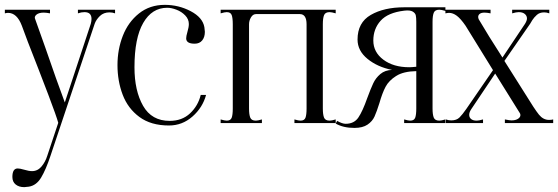

<svg xmlns="http://www.w3.org/2000/svg" viewBox="-50 -507 2299 791"><path d="M50 264Q28 264 14.5 253Q1 242 1 222Q1 187 23 187Q32 187 49 192Q69 198 82 198Q105 198 121 179Q137 160 145 134L190 -1Q183 -27 149.5 -115.5Q116 -204 109 -221Q55 -358 40 -401Q20 -454 -17 -454Q-22 -454 -30 -452V-467H156V-452Q141 -455 130 -455Q110 -455 100 -446.5Q90 -438 95 -428L137 -310Q183 -176 217 -85L324 -409Q327 -420 327 -429Q327 -457 298 -457Q285 -457 271 -452V-467H424V-452Q413 -456 401 -456Q377 -456 361.5 -441Q346 -426 340 -409L158 135Q139 192 119.5 224.5Q100 257 69 262Q55 264 50 264Z M434 -239Q434 -303 456 -359.5Q478 -416 522.5 -451.5Q567 -487 629 -487Q686 -487 735.5 -461Q785 -435 792 -395Q794 -381 794 -376Q794 -354 783 -340.5Q772 -327 752 -327Q717 -327 717 -349Q717 -358 722 -375Q728 -395 728 -408Q728 -428 713 -443.5Q698 -459 677 -467Q656 -475 639 -475Q576 -475 540 -412.5Q504 -350 504 -230Q504 -133 539.5 -71Q575 -9 649 -9Q700 -9 733 -40Q766 -71 777 -116H799Q785 -64 743 -27Q701 10 646 10Q572 10 524.5 -25Q477 -60 455.5 -116.5Q434 -173 434 -239Z M884 -10Q900 -10 904.5 -22Q909 -34 909 -60V-407Q909 -433 904.5 -445Q900 -457 884 -457Q876 -457 859 -452V-467H1333V-452Q1316 -457 1308 -457Q1290 -457 1285 -444.5Q1280 -432 1280 -407V-60Q1280 -35 1285 -22.5Q1290 -10 1308 -10Q1316 -10 1333 -15V0H1163V-15Q1180 -10 1188 -10Q1204 -10 1208.5 -22Q1213 -34 1213 -60V-407Q1213 -449 1185 -449H1005Q992 -449 984 -435.5Q976 -422 976 -407V-60Q976 -35 981 -22.5Q986 -10 1004 -10Q1012 -10 1029 -15V0H859V-15Q876 -10 884 -10Z M1333 2 1339 -9Q1360 3 1374 3Q1409 3 1426.5 -23Q1444 -49 1463 -103Q1477 -141 1487.5 -163.5Q1498 -186 1517 -202Q1536 -218 1565 -219Q1505 -231 1464 -264.5Q1423 -298 1423 -344Q1423 -414 1477.5 -445.5Q1532 -477 1616 -477H1785V-462Q1768 -467 1760 -467Q1742 -467 1737 -454.5Q1732 -442 1732 -417V-60Q1732 -35 1737 -22.5Q1742 -10 1760 -10Q1768 -10 1785 -15V0H1615V-15Q1632 -10 1640 -10Q1656 -10 1660.5 -22Q1665 -34 1665 -60V-214Q1612 -213 1582 -194Q1552 -175 1538.5 -149.5Q1525 -124 1513 -82Q1502 -47 1493 -27Q1484 -7 1464 6.5Q1444 20 1410 20Q1364 20 1333 2ZM1615 -463Q1548 -455 1518 -421.5Q1488 -388 1488 -340Q1488 -292 1529.5 -261Q1571 -230 1636 -230Q1645 -230 1665 -232V-417Q1665 -434 1663 -443.5Q1661 -453 1650 -459.5Q1639 -466 1615 -463Z M2212 -13Q2223 -13 2229 -15V0H2030V-15Q2050 -11 2057 -11Q2074 -11 2084 -17.5Q2094 -24 2094 -33Q2094 -38 2091 -42L1990 -204L1892 -58Q1883 -45 1883 -34Q1883 -23 1891 -16.5Q1899 -10 1914 -10Q1923 -10 1940 -15V0H1787V-15Q1798 -11 1809 -11Q1831 -11 1843 -23Q1855 -35 1871 -58L1981 -218L1868 -401Q1848 -430 1832 -442Q1816 -454 1800 -454Q1795 -454 1785 -452V-467H1971V-452Q1956 -455 1946 -455Q1933 -455 1926.5 -450Q1920 -445 1920 -437Q1920 -434 1922 -428Q1960 -363 2020 -270L2113 -409Q2121 -422 2121 -431Q2121 -442 2112 -449.5Q2103 -457 2087 -457Q2077 -457 2060 -452V-467H2213V-452Q2202 -456 2192 -456Q2173 -456 2161.5 -445.5Q2150 -435 2143 -424Q2136 -413 2134 -409L2028 -256L2112 -123Q2153 -56 2170.5 -34.5Q2188 -13 2212 -13Z"/></svg>

Font: Viaoda Libre
Style: Regular
Weight: 400
Designer: Gydient
Version: Version 2.000